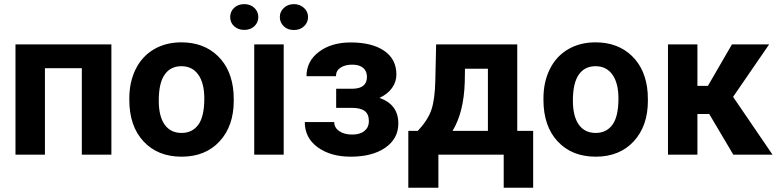

<svg xmlns="http://www.w3.org/2000/svg" viewBox="-20 -741 3722 920"><path d="M513.7 0H372.1V-414.1H195.3V0H54.2V-528.3H513.7Z M599.6 -269Q599.6 -347.7 629.9 -409.2Q660.2 -470.7 717 -504.4Q773.9 -538.1 849.1 -538.1Q956.1 -538.1 1023.7 -472.7Q1091.3 -407.2 1099.1 -294.9L1100.1 -258.8Q1100.1 -137.2 1032.2 -63.7Q964.4 9.8 850.1 9.8Q735.8 9.8 667.7 -63.5Q599.6 -136.7 599.6 -262.7ZM740.7 -258.8Q740.7 -183.6 769 -143.8Q797.4 -104 850.1 -104Q901.4 -104 930.2 -143.3Q959 -182.6 959 -269Q959 -342.8 930.2 -383.3Q901.4 -423.8 849.1 -423.8Q797.4 -423.8 769 -383.5Q740.7 -343.3 740.7 -258.8Z M1339.4 0H1198.2V-528.3H1339.4ZM1083 -659.2Q1083 -685.5 1101.8 -703.4Q1120.6 -721.2 1150.4 -721.2Q1180.7 -721.2 1199.2 -702.9Q1217.8 -684.6 1217.8 -659.2Q1217.8 -633.8 1199.2 -615.7Q1180.7 -597.7 1150.4 -597.7Q1121.6 -597.7 1102.3 -615Q1083 -632.3 1083 -659.2ZM1320.8 -659.2Q1320.8 -685.1 1340.1 -703.1Q1359.4 -721.2 1388.2 -721.2Q1416.5 -721.2 1436.3 -703.4Q1456.1 -685.5 1456.1 -659.2Q1456.1 -633.8 1437.3 -615.5Q1418.5 -597.2 1388.2 -597.2Q1357.9 -597.2 1339.4 -615.5Q1320.8 -633.8 1320.8 -659.2Z M1738.3 -372.6Q1738.3 -400.4 1720 -415.8Q1701.7 -431.2 1668 -431.2Q1633.3 -431.2 1611.6 -416.7Q1589.8 -402.3 1589.8 -376H1448.7Q1448.7 -447.8 1508.3 -492.7Q1567.9 -537.6 1660.6 -537.6Q1762.7 -537.6 1821 -497.6Q1879.4 -457.5 1879.4 -383.8Q1879.4 -348.6 1858.2 -319.1Q1836.9 -289.6 1798.3 -272Q1888.7 -240.2 1888.7 -149.4Q1888.7 -76.7 1826.4 -33.4Q1764.2 9.8 1660.6 9.8Q1564.5 9.8 1502.4 -35.2Q1440.4 -80.1 1440.4 -156.2H1581.5Q1581.5 -129.4 1605.5 -112.8Q1629.4 -96.2 1668 -96.2Q1705.6 -96.2 1726.6 -113.8Q1747.6 -131.3 1747.6 -159.7Q1747.6 -194.3 1727.5 -209.2Q1707.5 -224.1 1667.5 -224.1H1590.8V-315.9H1672.4Q1738.3 -317.9 1738.3 -372.6Z M1981.9 -113.8Q2029.8 -164.6 2046.9 -214.4Q2064 -264.2 2065.9 -355.5L2069.8 -528.3H2458.5V-113.8H2534.7V158.7H2393.6V0H2080.6V158.7H1936.5V-113.8ZM2148.4 -113.8H2317.9V-411.6H2208L2207 -348.1Q2202.6 -202.6 2148.4 -113.8Z M2584 -269Q2584 -347.7 2614.3 -409.2Q2644.5 -470.7 2701.4 -504.4Q2758.3 -538.1 2833.5 -538.1Q2940.4 -538.1 3008.1 -472.7Q3075.7 -407.2 3083.5 -294.9L3084.5 -258.8Q3084.5 -137.2 3016.6 -63.7Q2948.7 9.8 2834.5 9.8Q2720.2 9.8 2652.1 -63.5Q2584 -136.7 2584 -262.7ZM2725.1 -258.8Q2725.1 -183.6 2753.4 -143.8Q2781.7 -104 2834.5 -104Q2885.7 -104 2914.6 -143.3Q2943.4 -182.6 2943.4 -269Q2943.4 -342.8 2914.6 -383.3Q2885.7 -423.8 2833.5 -423.8Q2781.7 -423.8 2753.4 -383.5Q2725.1 -343.3 2725.1 -258.8Z M3378.4 -194.8H3321.8V0H3180.7V-528.3H3321.8V-329.6H3372.1L3487.3 -528.3H3665.5L3492.7 -276.9L3681.6 0H3493.7Z"/></svg>

Font: Robotiche
Style: Bold
Weight: 700
Designer: Google
Version: Version 2.001150; 2014